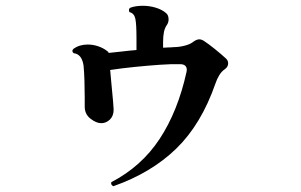

<svg xmlns="http://www.w3.org/2000/svg" viewBox="-20 -605 1040 664"><path d="M372 39Q362 34 365 25Q469 -29 532 -124.5Q595 -220 625 -356Q625 -358 625.5 -360Q626 -362 626 -363Q626 -382 605 -383Q575 -384 532.5 -381Q490 -378 445.5 -373.5Q401 -369 361 -363Q363 -338 366 -308Q369 -278 371 -255Q373 -232 373 -226Q373 -204 360 -191.5Q347 -179 330 -179Q313 -179 293 -194.5Q273 -210 273 -236V-269Q273 -298 272 -327.5Q271 -357 269 -378Q263 -418 235 -421Q226 -428 234 -436Q245 -444 257.5 -447.5Q270 -451 283 -451Q302 -451 319.5 -445Q337 -439 350 -429Q355 -426 356 -422Q378 -424 402.5 -427Q427 -430 452 -432V-474Q452 -522 448 -540.5Q444 -559 428 -563Q426 -565 426 -570Q426 -575 430 -578Q440 -582 451.5 -583.5Q463 -585 474 -585Q497 -585 518.5 -578.5Q540 -572 554 -560Q563 -553 563 -538Q563 -528 558 -520Q550 -509 547 -494.5Q544 -480 544 -460V-440Q554 -441 563.5 -441Q573 -441 580 -442Q598 -442 616.5 -446.5Q635 -451 645 -458Q659 -469 669 -469Q677 -469 686 -463Q700 -454 723 -435.5Q746 -417 761 -403Q769 -396 769 -386Q769 -374 758 -366Q746 -358 738 -344.5Q730 -331 725 -316Q676 -175 589.5 -91Q503 -7 372 39Z"/></svg>

Font: Zen Antique
Style: Regular
Weight: 400
Designer: Yoshimichi Ohira
Foundry: Positype
Version: Version 1.001